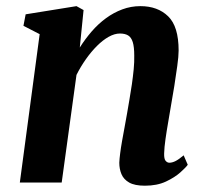

<svg xmlns="http://www.w3.org/2000/svg" viewBox="-20 -580 650 610"><path d="M233.5 -429Q250.5 -456 271.2 -480Q292 -504 316.5 -522Q341 -540 368.5 -550.2Q396 -560.5 426 -560.5Q481 -560.5 514.2 -528.2Q547.5 -496 547.5 -419.5Q547.5 -401 543.2 -370.5Q539 -340 533.8 -306.8Q528.5 -273.5 523.5 -246Q519.5 -221 514.5 -192.8Q509.5 -164.5 505.8 -138.2Q502 -112 501.5 -92.5Q501 -75 506.2 -69Q511.5 -63 518 -63Q527 -63 537.5 -68.2Q548 -73.5 563.5 -86.5L576.5 -56.5Q571 -48.5 553.2 -32.5Q535.5 -16.5 507.2 -3.2Q479 10 440.5 10Q408 10 390.5 0Q373 -10 366 -26.5Q359 -43 359 -63Q359.5 -75 361.8 -92.8Q364 -110.5 367.8 -132Q371.5 -153.5 375.8 -175.8Q380 -198 383.5 -218.5Q387 -239.5 391.2 -263.5Q395.5 -287.5 399 -312.2Q402.5 -337 404.8 -360.2Q407 -383.5 406.5 -403.5Q406.5 -431 401.8 -446.2Q397 -461.5 387 -467.5Q377 -473.5 361 -473.5Q344 -473.5 325.2 -463Q306.5 -452.5 288 -434Q269.5 -415.5 252.8 -391.8Q236 -368 223 -342L176 0H43L106 -471.5L54.5 -498L61.5 -534.5L223 -560.5L245.5 -548Z"/></svg>

Font: Merriweather 36pt
Style: Bold Italic
Weight: 700
Italic angle: -7.8°
Version: Version 2.101